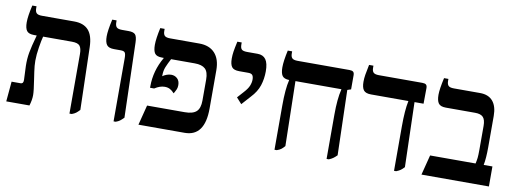

<svg xmlns="http://www.w3.org/2000/svg" viewBox="-55 -948 3369 1256"><g transform="rotate(10 1629.5 -320.0)"><path d="M504 -29Q491 -15 480.5 -7Q470 1 453 7H438V-389Q438 -426 425 -442.5Q412 -459 372 -459H181Q174 -434 166 -384.5Q158 -335 158 -295Q158 -263 164 -222.5Q170 -182 171 -175Q183 -99 183 -71Q183 -38 171 0H17L29 -133H88Q98 -133 102.5 -138.5Q107 -144 107 -158L103 -251Q102 -298 109.5 -340Q117 -382 138 -457V-459H121Q85 -459 72 -476.5Q59 -494 59 -533Q59 -575 76 -647H104V-634Q104 -611 114 -601.5Q124 -592 150 -592H364Q427 -592 459 -556.5Q491 -521 493 -445Z M731 -414Q731 -440 724.5 -449.5Q718 -459 697 -459H652Q616 -459 603 -477Q590 -495 590 -533Q590 -572 607 -647H636V-634Q636 -612 645.5 -602Q655 -592 682 -592H725Q758 -592 770 -578.5Q782 -565 783 -526L797 -29Q782 -14 772 -6.5Q762 1 745 7H731Z M1335 -439V-185Q1335 0 1202 0H895L929 -133H1179Q1233 -133 1256.5 -155Q1280 -177 1280 -228V-368Q1280 -418 1258 -438.5Q1236 -459 1188 -459H1031Q1014 -427 1003.5 -401.5Q993 -376 993 -344V-339Q1003 -347 1019 -353Q1035 -359 1050 -359Q1074 -359 1090.5 -343.5Q1107 -328 1107 -300Q1107 -284 1102 -272Q1097 -260 1092 -252Q1087 -244 1086 -242Q1072 -258 1057 -266Q1042 -274 1022 -274Q990 -274 955 -251H928V-261Q928 -364 982 -457V-459H971Q935 -459 922.5 -476.5Q910 -494 910 -533Q910 -574 926 -647H955V-634Q955 -611 965 -601.5Q975 -592 1001 -592H1195Q1262 -592 1298.5 -552.5Q1335 -513 1335 -439Z M1499 -288 1534 -327Q1561 -356 1570 -378Q1579 -400 1579 -420Q1579 -440 1571.5 -449.5Q1564 -459 1544 -459H1484Q1447 -459 1434 -476.5Q1421 -494 1421 -533Q1421 -555 1424.5 -578.5Q1428 -602 1438 -647H1467V-633Q1467 -610 1476.5 -601Q1486 -592 1513 -592H1582Q1619 -592 1637 -567Q1655 -542 1655 -488Q1655 -438 1640.5 -393.5Q1626 -349 1587 -308L1534 -249Z M2225 -469 2201 -461 2213 -29Q2200 -16 2189 -8Q2178 0 2161 7H2146V-286Q2146 -392 2162 -456V-459H1857L1866 -29Q1854 -15 1843.5 -7Q1833 1 1815 7H1800V-286Q1800 -397 1815 -457V-459Q1781 -460 1769 -477.5Q1757 -495 1757 -533Q1757 -575 1773 -647H1802V-633Q1802 -611 1812 -601.5Q1822 -592 1849 -592H2193Q2210 -592 2217.5 -585.5Q2225 -579 2225 -563Z M2594 -288Q2594 -396 2607 -457V-459H2359Q2323 -459 2309.5 -476.5Q2296 -494 2296 -532Q2296 -555 2300 -579.5Q2304 -604 2313 -647H2342V-633Q2342 -611 2352 -601.5Q2362 -592 2388 -592H2677Q2694 -592 2701.5 -585.5Q2709 -579 2709 -563L2708 -459H2648L2660 -29Q2647 -15 2636.5 -7.5Q2626 0 2608 7H2594Z M2809 -133H3111Q3116 -154 3118 -172Q3120 -190 3120 -228V-384Q3120 -425 3104 -442Q3088 -459 3051 -459H2856Q2820 -459 2807 -477Q2794 -495 2794 -534Q2794 -571 2811 -647H2840V-634Q2840 -612 2849.5 -602Q2859 -592 2886 -592H3060Q3116 -592 3145 -558Q3174 -524 3174 -460V-251Q3174 -178 3165 -133H3223V0H2775Z"/></g></svg>

Font: Noto Serif Hebrew SemiBold
Style: Regular
Weight: 600
Designer: Monotype Design Team
Foundry: Monotype Imaging Inc.
Version: Version 1.000